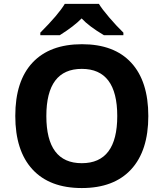

<svg xmlns="http://www.w3.org/2000/svg" viewBox="-20 -951 836 981"><path d="M216.8 -358.2Q216.8 -117.2 397.9 -117.2Q579.1 -117.2 579.1 -358.2Q579.1 -599.1 397.9 -599.1Q216.8 -599.1 216.8 -358.2ZM650.6 -630.4Q737.8 -535.6 737.8 -358.2Q737.8 -180.7 649.9 -85.4Q562 9.8 397.9 9.8Q233.9 9.8 146 -85.4Q58.1 -180.7 58.1 -358.9Q58.1 -537.1 146.2 -631.1Q234.4 -725.1 398.9 -725.1Q563.5 -725.1 650.6 -630.4ZM186 -771V-784.2Q278.3 -876.5 311 -931.2H485.4Q500.5 -905.8 537.8 -862.1Q575.2 -818.4 610.4 -784.2V-771H511.2Q434.6 -816.4 397 -856.9Q358.9 -817.4 285.2 -771Z"/></svg>

Font: NotoSans-Bold
Style: Bold
Weight: 700
Designer: Monotype Design team
Foundry: Monotype Imaging Inc.
Version: Version 1.04